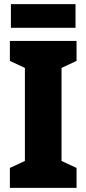

<svg xmlns="http://www.w3.org/2000/svg" viewBox="-20 -913 420 933"><path d="M352 0H28V-97L101 -131V-583L28 -617V-714H352V-617L279 -583V-131L352 -97ZM347 -893V-778H33V-893Z"/></svg>

Font: Noto Sans Malayalam Condensed Black
Style: Regular
Weight: 900
Width: 3
Designer: Jelle Bosma - Monotype Design Team
Foundry: Monotype Imaging Inc.
Version: Version 2.104; ttfautohint (v1.8.4.7-5d5b)